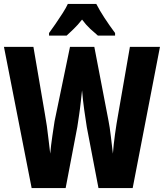

<svg xmlns="http://www.w3.org/2000/svg" viewBox="-27 -1044 829 971"><path d="M782 -807 644 -93H471L412 -401Q406 -438 399 -488Q392 -538 388 -587Q385 -562 381.5 -528.5Q378 -495 373 -462Q368 -429 364 -402L305 -93H133L-7 -807H142L200 -468Q205 -442 210 -406.5Q215 -371 219 -334.5Q223 -298 227 -267Q231 -311 238 -358Q245 -405 249 -431L327 -807H450L522 -432Q528 -402 533.5 -355.5Q539 -309 544 -267Q547 -310 554.5 -364.5Q562 -419 571 -468L630 -807ZM460 -1024Q477 -991 501.5 -953.5Q526 -916 555 -877V-864H468Q451 -878 429.5 -898Q408 -918 388 -945Q367 -918 345 -897Q323 -876 310 -864H221V-877Q235 -896 254 -923.5Q273 -951 290.5 -978.5Q308 -1006 316 -1024Z"/></svg>

Font: Noto Sans Kannada UI ExtraCondensed ExtraBold
Style: Regular
Weight: 800
Width: 2
Designer: Jelle Bosma - Monotype Design Team
Foundry: Monotype Imaging Inc.
Version: Version 2.005; ttfautohint (v1.8.4.7-5d5b)